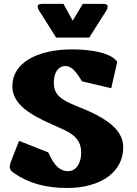

<svg xmlns="http://www.w3.org/2000/svg" viewBox="-20 -939 692 970"><path d="M499.5 -919.4Q523.9 -919.4 523.9 -907.7Q523.4 -901.9 522.5 -897Q521.5 -892.1 518.1 -886.7L509.8 -874L430.7 -749H263.7L188.5 -868.2Q181.6 -877.9 176 -887.5Q170.4 -897 170.4 -907.7Q170.4 -919.4 194.3 -919.4H300.8L347.2 -834.5L398.4 -919.4ZM311 -605.5Q296.4 -605.5 285.4 -599.1Q274.4 -592.8 266.8 -581.5Q259.3 -570.3 255.6 -554.9Q252 -539.6 252 -522Q252 -499 258.5 -482.2Q265.1 -465.3 278.8 -452.1Q292.5 -439 312.7 -428Q333 -417 360.4 -405.8Q385.7 -395.5 413.6 -383.8Q441.4 -372.1 468.5 -357.9Q495.6 -343.8 519.8 -327.1Q543.9 -310.5 562.5 -290.5Q581.1 -270.5 591.8 -246.6Q602.5 -222.7 602.5 -194.3Q602.5 -148.9 582.8 -111.1Q563 -73.2 525.9 -46.1Q488.8 -19 436.3 -4.2Q383.8 10.7 318.4 10.7Q158.7 10.7 52.2 -63.5Q39.6 -72.3 34.4 -79.1Q29.3 -85.9 29.3 -95.2Q29.3 -99.6 30.3 -105Q31.2 -110.4 33.2 -117.2L76.2 -227.5L224.1 -168.9Q246.6 -117.2 270.5 -95.7Q294.4 -74.2 322.8 -74.2Q339.4 -74.2 352.1 -81.8Q364.7 -89.4 373 -102.3Q381.3 -115.2 385.7 -131.8Q390.1 -148.4 390.1 -167Q390.1 -196.8 380.1 -217.5Q370.1 -238.3 351.6 -253.7Q333 -269 307.1 -281.5Q281.2 -293.9 249.5 -307.6Q197.3 -330.1 158.4 -352.1Q119.6 -374 94 -397.5Q68.4 -420.9 55.4 -447Q42.5 -473.1 42.5 -503.9Q42.5 -546.4 63.5 -580.6Q84.5 -614.7 124 -638.9Q163.6 -663.1 220 -676.3Q276.4 -689.5 347.2 -689.5Q386.2 -689.5 422.4 -685.5Q458.5 -681.6 488.3 -673.8Q518.1 -666 539.8 -654.3Q561.5 -642.6 572.3 -626.5L542 -493.2L394 -528.3Q373.5 -563.5 353.5 -584.5Q333.5 -605.5 311 -605.5Z"/></svg>

Font: Tienne Black
Style: Regular
Weight: 900
Designer: vernon adams
Foundry: vernon adams
Version: Version 001.001